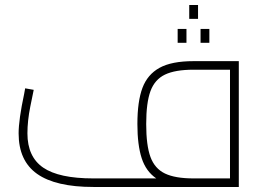

<svg xmlns="http://www.w3.org/2000/svg" viewBox="-20 -743 1059 763"><path d="M929 -500V0H351Q201 0 127.5 -52Q54 -104 54 -213Q54 -267 76 -370L80 -392L114 -386Q112 -377 100.5 -320Q89 -263 89 -213Q89 -120 151.5 -77Q214 -34 351 -34H601Q560 -62 543 -114.5Q526 -167 526 -250Q526 -340 546 -393.5Q566 -447 614 -473.5Q662 -500 749 -500ZM894 -34V-466H749Q676 -466 635.5 -446.5Q595 -427 578 -381Q561 -335 561 -250Q561 -165 578 -119Q595 -73 635.5 -53.5Q676 -34 749 -34ZM732 -723H767V-668H732ZM686 -628H721V-573H686ZM777 -628H812V-573H777Z"/></svg>

Font: Cairo ExtraLight
Style: Regular
Weight: 275
Designer: Mohamed Gaber, Accademia di Belle Arti di Urbino and others
Foundry: Kief Type Foundry, Accademia di Belle Arti di Urbino and others
Version: Version 3.011